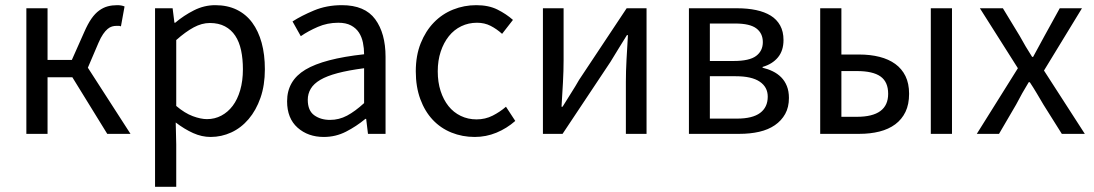

<svg xmlns="http://www.w3.org/2000/svg" viewBox="-20 -518 4232 743"><path d="M82 0V-486H164V-286H258L306 -394Q320 -426 334 -446Q348 -466 364 -477.5Q380 -489 397 -493.5Q414 -498 434 -498Q450 -498 462 -493L448 -416Q443 -418 440 -418Q437 -418 432 -418Q422 -418 413.5 -415.5Q405 -413 396.5 -406Q388 -399 379 -386Q370 -373 361 -352L320 -256L485 0H395L260 -219H164V0Z M580 205V-486H648L655 -430H658Q691 -458 730.5 -478Q770 -498 813 -498Q860 -498 896 -480.5Q932 -463 956 -430.5Q980 -398 992.5 -352.5Q1005 -307 1005 -250Q1005 -188 988 -139.5Q971 -91 942 -57Q913 -23 875 -5.5Q837 12 795 12Q761 12 727.5 -3Q694 -18 660 -44L662 41V205ZM781 -57Q811 -57 836.5 -70.5Q862 -84 880.5 -108.5Q899 -133 909.5 -169Q920 -205 920 -250Q920 -290 913 -323Q906 -356 890.5 -379.5Q875 -403 850.5 -416Q826 -429 792 -429Q761 -429 729.5 -412Q698 -395 662 -363V-108Q695 -80 726 -68.5Q757 -57 781 -57Z M1233 12Q1172 12 1131.5 -24Q1091 -60 1091 -126Q1091 -206 1162 -248.5Q1233 -291 1389 -308Q1389 -331 1384.5 -353Q1380 -375 1369 -392Q1358 -409 1338.5 -419.5Q1319 -430 1289 -430Q1247 -430 1210 -414Q1173 -398 1144 -378L1112 -435Q1146 -457 1195 -477.5Q1244 -498 1303 -498Q1392 -498 1432 -443.5Q1472 -389 1472 -298V0H1404L1397 -58H1394Q1359 -29 1319 -8.5Q1279 12 1233 12ZM1257 -54Q1292 -54 1323 -70.5Q1354 -87 1389 -119V-254Q1328 -246 1286.5 -235Q1245 -224 1219.5 -209Q1194 -194 1182.5 -174.5Q1171 -155 1171 -132Q1171 -90 1196 -72Q1221 -54 1257 -54Z M1817 12Q1769 12 1727 -5Q1685 -22 1654.5 -54.5Q1624 -87 1606.5 -134.5Q1589 -182 1589 -242Q1589 -303 1608 -350.5Q1627 -398 1659 -431Q1691 -464 1733.5 -481Q1776 -498 1823 -498Q1871 -498 1905 -481Q1939 -464 1965 -441L1923 -387Q1902 -406 1878.5 -418Q1855 -430 1826 -430Q1793 -430 1765 -416.5Q1737 -403 1717 -378Q1697 -353 1685.5 -318.5Q1674 -284 1674 -242Q1674 -200 1685 -166Q1696 -132 1715.5 -107.5Q1735 -83 1763 -69.5Q1791 -56 1824 -56Q1858 -56 1886.5 -70.5Q1915 -85 1938 -105L1974 -50Q1941 -21 1901 -4.5Q1861 12 1817 12Z M2081 0V-486H2161V-284Q2161 -245 2158.5 -198.5Q2156 -152 2153 -105H2157Q2171 -128 2189.5 -157Q2208 -186 2221 -209L2405 -486H2482V0H2402V-202Q2402 -241 2404.5 -287.5Q2407 -334 2410 -382H2406Q2392 -359 2373.5 -329.5Q2355 -300 2342 -278L2157 0Z M2646 0V-486H2833Q2873 -486 2906 -479Q2939 -472 2962.5 -457.5Q2986 -443 2999 -419.5Q3012 -396 3012 -363Q3012 -322 2990.5 -296Q2969 -270 2931 -259V-256Q2952 -251 2970.5 -242Q2989 -233 3003 -219Q3017 -205 3025 -185Q3033 -165 3033 -139Q3033 -103 3018.5 -77Q3004 -51 2978.5 -33.5Q2953 -16 2918 -8Q2883 0 2841 0ZM2727 -282H2819Q2880 -282 2906 -301.5Q2932 -321 2932 -355Q2932 -389 2907 -408Q2882 -427 2825 -427H2727ZM2727 -59H2832Q2892 -59 2921.5 -81Q2951 -103 2951 -144Q2951 -181 2920 -202Q2889 -223 2827 -223H2727Z M3154 0V-486H3236V-307H3305Q3348 -307 3383.5 -298Q3419 -289 3444.5 -270.5Q3470 -252 3484 -223.5Q3498 -195 3498 -155Q3498 -114 3484 -85Q3470 -56 3444.5 -37Q3419 -18 3383.5 -9Q3348 0 3305 0ZM3236 -66H3296Q3417 -66 3417 -155Q3417 -201 3387.5 -222Q3358 -243 3296 -243H3236ZM3582 0V-486H3664V0Z M3760 0 3919 -254 3772 -486H3861L3926 -379Q3937 -359 3949 -338.5Q3961 -318 3974 -298H3978Q3989 -318 4000 -338.5Q4011 -359 4022 -379L4081 -486H4167L4020 -245L4178 0H4089L4018 -113Q4005 -135 3992 -157Q3979 -179 3965 -200H3961Q3948 -179 3936 -157.5Q3924 -136 3912 -113L3846 0Z"/></svg>

Font: Source Sans Pro
Style: Regular
Weight: 400
Designer: Paul D. Hunt
Foundry: Adobe Systems Incorporated
Version: Version 2.021;PS 2.000;hotconv 1.0.86;makeotf.lib2.5.63406